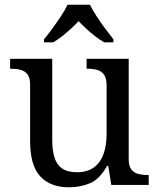

<svg xmlns="http://www.w3.org/2000/svg" viewBox="-20 -786 675 816"><path d="M273 10Q194 10 151 -36.5Q108 -83 108 -186V-426Q108 -456 96.5 -470.5Q85 -485 66.5 -489.5Q48 -494 26 -494H23V-536H202V-191Q202 -148 211.5 -117Q221 -86 244 -70Q267 -54 307 -54Q351 -54 379 -74.5Q407 -95 420 -131.5Q433 -168 433 -216V-422Q433 -454 422 -469Q411 -484 392.5 -489Q374 -494 351 -494H348V-536H527V-109Q527 -80 538.5 -65.5Q550 -51 568.5 -46.5Q587 -42 609 -42H612V0H453L440 -81H435Q404 -25 363 -7.5Q322 10 273 10ZM167 -619Q183 -638 202 -664Q221 -690 239 -717Q257 -744 267 -766H362Q373 -744 390.5 -717Q408 -690 427.5 -664Q447 -638 462 -619V-606H423Q404 -617 384.5 -632Q365 -647 347 -663.5Q329 -680 314 -696Q299 -680 281 -663.5Q263 -647 244 -632Q225 -617 206 -606H167Z"/></svg>

Font: Noto Serif Bengali
Style: Regular
Weight: 400
Designer: Juan Bruce, Universal Thirst, Indian Type Foundry and the Monotype Design Team.
Foundry: Monotype Imaging Inc.
Version: Version 2.003